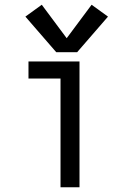

<svg xmlns="http://www.w3.org/2000/svg" viewBox="-20 -789 540 809"><path d="M235 0H315V-530H100V-458H235ZM217 -569H305L435 -719L366 -769L261 -628L156 -769L87 -719Z"/></svg>

Font: Iosevka SS09
Style: Regular
Weight: 400
Monospace: yes
Designer: Belleve Invis
Foundry: Belleve Invis
Version: Version 5.2.1; ttfautohint (v1.8.3)